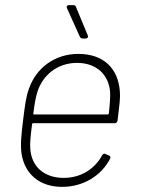

<svg xmlns="http://www.w3.org/2000/svg" viewBox="-20 -720 552 748"><path d="M322 -582 276 -693C275 -698 270 -700 265 -700H249C241 -700 238 -695 241 -688L291 -577C293 -573 297 -570 302 -570H313C321 -570 325 -575 322 -582ZM228 -27C150 -27 102 -73 98 -141C96 -159 99 -191 105 -236C105 -239 107 -240 109 -240H427C433 -240 437 -244 438 -251C446 -318 449 -337 447 -363C441 -451 386 -510 285 -510C193 -510 121 -455 93 -375C81 -343 77 -308 70 -252C63 -196 59 -155 64 -121C76 -44 132 8 222 8C306 8 376 -37 409 -102C412 -108 410 -112 405 -114L391 -120C386 -123 382 -121 378 -115C349 -62 296 -27 228 -27ZM280 -475C357 -475 404 -428 409 -361C410 -345 408 -313 404 -278C403 -275 401 -274 399 -274H113C111 -274 109 -275 110 -278C114 -314 120 -345 126 -363C147 -428 204 -475 280 -475Z"/></svg>

Font: Barlow ExtraLight
Style: Italic
Weight: 275
Italic angle: -7°
Designer: Jeremy Tribby
Foundry: Tribby Type
Version: Version 1.422;hotconv 1.0.109;makeotfexe 2.5.65596